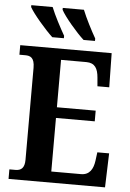

<svg xmlns="http://www.w3.org/2000/svg" viewBox="-61 -976 693 1021"><g transform="rotate(5 285.5 -465.5)"><path d="M357 -771H418V-784C394 -826 363 -886 345 -931H232V-921C250 -886 317 -807 357 -771ZM190 -771H252V-784C228 -826 196 -886 178 -931H64V-921C83 -886 151 -807 190 -771ZM24 0H539L545 -182H482L476 -136C470 -92 451 -59 406 -59H247V-345H454V-402H247V-655H382C428 -655 444 -626 448 -578L452 -532H515L512 -714H24V-663H55C82 -663 105 -655 105 -600V-109C105 -66 87 -51 57 -51H24Z"/></g></svg>

Font: Noto Serif Condensed
Style: Bold
Weight: 700
Width: 3
Designer: Monotype Design Team
Foundry: Monotype Imaging Inc.
Version: Version 2.015